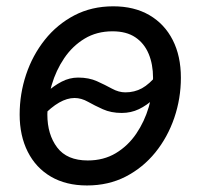

<svg xmlns="http://www.w3.org/2000/svg" viewBox="-20 -564 623 596"><path d="M250 11.7Q185.1 11.7 138.2 -15.6Q91.3 -43 66.2 -92.8Q41 -142.6 41 -208.5Q41 -272.5 61 -332.5Q81.1 -392.6 119.1 -440.4Q157.2 -488.3 210.9 -516.4Q264.6 -544.4 331.5 -544.4Q396.5 -544.4 443.6 -517.1Q490.7 -489.7 516.1 -439.9Q541.5 -390.1 541.5 -322.8Q541.5 -258.3 521 -198.2Q500.5 -138.2 462.2 -90.8Q423.8 -43.5 370.4 -15.9Q316.9 11.7 250 11.7ZM252.4 -65.9Q301.8 -65.9 339.6 -88.6Q377.4 -111.3 403.1 -149.2Q428.7 -187 441.9 -232.2Q455.1 -277.3 455.1 -322.3Q455.1 -364.3 441.4 -397Q427.7 -429.7 400.1 -448.2Q372.6 -466.8 329.1 -466.8Q280.3 -466.8 242.7 -444.1Q205.1 -421.4 179.4 -383.5Q153.8 -345.7 140.4 -300Q127 -254.4 127 -208.5Q127 -146.5 157.5 -106.2Q188 -65.9 252.4 -65.9ZM110.4 -201.7 77.1 -231.4Q100.6 -255.9 123.8 -276.9Q147 -297.9 171.4 -310.5Q195.8 -323.2 222.7 -323.2Q255.9 -323.2 281.2 -311.8Q306.6 -300.3 327.6 -288.8Q348.6 -277.3 369.1 -277.3Q397.5 -277.3 420.7 -290Q443.8 -302.7 469.2 -333.5L504.4 -306.6Q481 -278.8 458.3 -257.8Q435.5 -236.8 411.1 -225.1Q386.7 -213.4 357.9 -213.4Q324.7 -213.4 299.3 -224.9Q273.9 -236.3 253.2 -248Q232.4 -259.8 211.4 -259.8Q188.5 -259.8 163.6 -245.6Q138.7 -231.4 110.4 -201.7Z"/></svg>

Font: Inter 20pt
Style: Italic
Weight: 400
Italic angle: -9.3988°
Version: Version 4.001;git-66647c0bb